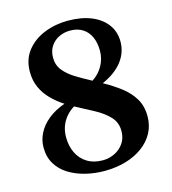

<svg xmlns="http://www.w3.org/2000/svg" viewBox="-113 -844 847 947"><g transform="rotate(-15 311.0 -370.5)"><path d="M305 10.5Q255 10.5 208.2 -1Q161.5 -12.5 124 -35.5Q86.5 -58.5 64.8 -94.5Q43 -130.5 43 -179.5Q43 -217 60.8 -251.8Q78.5 -286.5 113.2 -314.8Q148 -343 198.5 -361Q163.5 -383.5 135.5 -411.8Q107.5 -440 91 -476Q74.5 -512 74.5 -557Q74.5 -620 109 -663.8Q143.5 -707.5 199.5 -730Q255.5 -752.5 319.5 -752.5Q389 -752.5 439.5 -731.8Q490 -711 517.5 -673.5Q545 -636 545 -586.5Q545 -530 509.8 -484.8Q474.5 -439.5 407.5 -410Q454.5 -384 493.2 -354.5Q532 -325 555.2 -286.8Q578.5 -248.5 578.5 -195.5Q578.5 -149 558 -111Q537.5 -73 500.2 -45.8Q463 -18.5 413.2 -4Q363.5 10.5 305 10.5ZM310 -42.5Q342 -42.5 370.8 -56.5Q399.5 -70.5 417.5 -96.5Q435.5 -122.5 435.5 -159Q435.5 -202.5 407.5 -232.2Q379.5 -262 335 -286Q290.5 -310 241 -336Q217.5 -322 200 -301.5Q182.5 -281 173 -255.5Q163.5 -230 163.5 -200Q163.5 -154 180.8 -118.5Q198 -83 230.8 -62.8Q263.5 -42.5 310 -42.5ZM361.5 -435Q396.5 -457.5 416 -492.8Q435.5 -528 435.5 -568Q435.5 -609 422 -639Q408.5 -669 382.2 -685.8Q356 -702.5 318 -702.5Q287.5 -702.5 261.2 -689.8Q235 -677 219 -653Q203 -629 203 -594.5Q203 -556.5 225.2 -529Q247.5 -501.5 283.5 -479.5Q319.5 -457.5 361.5 -435Z"/></g></svg>

Font: Merriweather 48pt
Style: Bold
Weight: 700
Version: Version 2.100